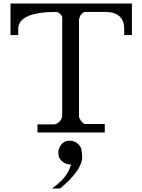

<svg xmlns="http://www.w3.org/2000/svg" viewBox="-20 -756 813 1096"><path d="M385 183Q367 258 276 320H323Q443 220 449 148Q450 137 446 104Q444 81 424 64Q404 47 376 47Q348 47 330 69Q313 89 313 118Q313 148 337 167Q358 183 379 183Q381 183 384 183Q385 183 385 183ZM431 -644Q435 -674 461 -688H579Q689 -688 689 -590V-556H733V-736H40V-556H84V-590Q84 -688 304 -688Q325 -682 335 -660V-90Q331 -74 319 -61Q307 -48 289 -46H194V0H578V-48H467Q449 -50 431 -86Z"/></svg>

Font: Sawarabi Mincho
Style: Regular
Weight: 400
Version: Version 1.082; ttfautohint (v1.8.4.7-5d5b)